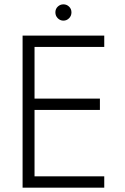

<svg xmlns="http://www.w3.org/2000/svg" viewBox="-20 -864 574 884"><path d="M246 -780Q235 -791 235 -807Q235 -823 246 -833.5Q257 -844 272 -844Q287 -844 298 -833.5Q309 -823 309 -807Q309 -791 298 -780Q287 -769 272 -769Q257 -769 246 -780ZM139 -358V-52H460V0H84V-700H460V-648H139V-410H440V-358Z"/></svg>

Font: Renner* Light
Style: Light
Weight: 300
Version: Version 003.000 ; ttfautohint (v0.97) -l 8 -r 50 -G 200 -x 1